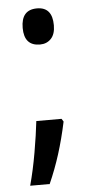

<svg xmlns="http://www.w3.org/2000/svg" viewBox="-51 -575 338 736"><g transform="rotate(-5 118.5 -206.5)"><path d="M59 -474Q59 -544 120 -544Q179 -544 179 -474Q179 -440 162.5 -422.5Q146 -405 120 -405Q59 -405 59 -474ZM184 -103Q170 -37 152 20Q134 77 110 131H35Q51 72 62.5 5.5Q74 -61 80 -114H177Z"/></g></svg>

Font: Noto Sans Gujarati UI ExtraCondensed Medium
Style: Regular
Weight: 500
Width: 2
Designer: Jelle Bosma - Monotype Design Team, Universal Thirst
Foundry: Monotype Imaging Inc.
Version: Version 2.106; ttfautohint (v1.8.4.7-5d5b)